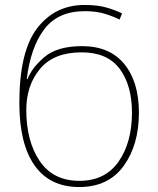

<svg xmlns="http://www.w3.org/2000/svg" viewBox="-20 -744 637 774"><path d="M58 -329Q58 -164 119.5 -77Q181 10 299 10Q417 10 478.5 -75Q540 -160 540 -290Q540 -414 481 -486Q422 -558 311 -558Q210 -558 158.5 -513.5Q107 -469 91 -425H88Q103 -552 158 -625.5Q213 -699 322 -699Q369 -699 404 -688Q439 -677 462 -665L472 -690Q448 -702 411.5 -713Q375 -724 321 -724Q202 -724 130 -630.5Q58 -537 58 -329ZM512 -290Q512 -170 458 -92.5Q404 -15 300 -15Q194 -15 140 -95Q86 -175 86 -301Q86 -400 141.5 -466.5Q197 -533 309 -533Q413 -533 462.5 -466.5Q512 -400 512 -290Z"/></svg>

Font: Noto Sans Display SemiCondensed Thin
Style: Regular
Weight: 250
Width: 4
Designer: Monotype Design team
Foundry: Monotype Imaging Inc.
Version: 1.000